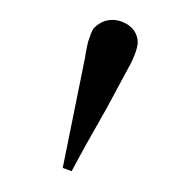

<svg xmlns="http://www.w3.org/2000/svg" viewBox="-41 -737 275 296"><g transform="rotate(-10 97.0 -589.5)"><path d="M37 -487 101 -650Q101 -651 104.5 -660Q108 -669 109.5 -672Q111 -675 115 -682Q119 -689 122.5 -691.5Q126 -694 132 -696.5Q138 -699 145 -699Q160 -699 172.5 -688.5Q185 -678 185 -662Q185 -650 168 -627Q158 -614 119 -565Q78 -516 50 -480H49Z"/></g></svg>

Font: CMU Serif
Style: Roman
Weight: 500
Version: Version 0.7.0